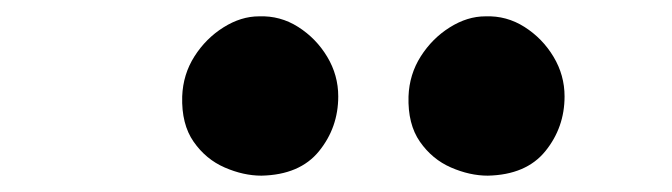

<svg xmlns="http://www.w3.org/2000/svg" viewBox="-20 -1037 822 235"><path d="M394 -919Q394 -881 370.5 -852Q347 -823 300 -822Q278 -822 255 -832Q232 -842 217 -863.5Q202 -885 203 -919Q204 -946 218 -968Q232 -990 253.5 -1003.5Q275 -1017 297 -1017Q323 -1018 345 -1004Q367 -990 380.5 -967.5Q394 -945 394 -919ZM671 -919Q671 -881 647.5 -852Q624 -823 577 -822Q555 -822 532 -832Q509 -842 494 -863.5Q479 -885 480 -919Q481 -946 495 -968Q509 -990 530.5 -1003.5Q552 -1017 574 -1017Q600 -1018 622 -1004Q644 -990 657.5 -967.5Q671 -945 671 -919Z"/></svg>

Font: Potta One
Style: Regular
Weight: 400
Designer: 108,108go
Foundry: Font Zone 108
Version: Version 1.000